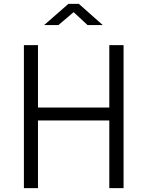

<svg xmlns="http://www.w3.org/2000/svg" viewBox="-20 -976 764 996"><path d="M547 0H621V-742H547V-418H177V-742H104V0H177V-351H547ZM513 -846 389 -956H335L209 -846H283L362 -913L434 -846Z"/></svg>

Font: Cheyenne Sans Light
Style: Regular
Weight: 300
Designer: The Public Sans project authors (U.S. Web Design System), Libre Franklin designed by Pablo Impallari and Rodrigo Fuenzal
Foundry: The Cheyenne Sans Project Authors
Version: Version 2.007